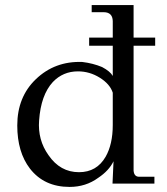

<svg xmlns="http://www.w3.org/2000/svg" viewBox="-20 -723 659 756"><path d="M591 -543H506V-51Q508 -27 528 -27H588V0H423L427 -88Q409 -51 367 -23Q318 13 254 13Q154 13 98 -59Q48 -124 48 -229Q48 -341 121 -411Q196 -483 304 -479Q346 -474 382 -459Q414 -442 424 -424V-543H331V-575H424V-640Q423 -675 388 -675H341V-703H506V-575H591ZM424 -231V-358Q413 -392 373 -417Q333 -442 287 -442Q228 -442 188 -400Q141 -349 134 -249Q128 -172 171 -112Q217 -45 291 -45Q361 -45 396 -106Q424 -155 424 -231Z"/></svg>

Font: GFS Didot
Style: Regular
Weight: 400
Designer: Takis Katsoulidis and George D. Matthiopoulos
Foundry: Takis Katsoulidis and George D. Matthiopoulos
Version: Version 1.0